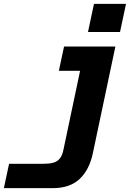

<svg xmlns="http://www.w3.org/2000/svg" viewBox="-56 -797 726 995"><path d="M218 178H-36L-9 52H165Q198 52 219 46.5Q240 41 253.5 25Q267 9 273 -22L359 -430H249L276 -556H542L425 -2Q407 83 356.5 130.5Q306 178 218 178ZM431 -777H597L566 -631H400Z"/></svg>

Font: Azeret Mono
Style: Bold Italic
Weight: 700
Italic angle: -12°
Designer: Martin Vácha
Foundry: Displaay
Version: Version 1.000; Glyphs 3.0.3, build 3074